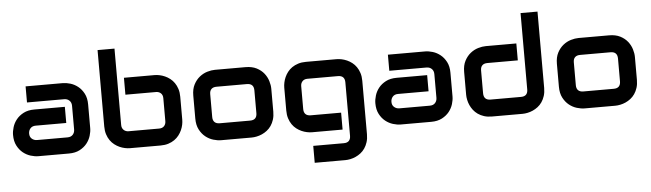

<svg xmlns="http://www.w3.org/2000/svg" viewBox="-55 -978 4863 1434"><g transform="rotate(-5 2376.0 -261.0)"><path d="M604.5 -174.8Q604.5 -148.4 595.2 -117.9Q585.9 -87.4 565.2 -61.3Q544.4 -35.2 511 -17.6Q477.5 0 429.7 0H200.7Q174.3 0 143.8 -9.3Q113.3 -18.6 87.2 -39.3Q61 -60.1 43.5 -93.5Q25.9 -127 25.9 -174.8Q25.9 -201.2 35.2 -231.9Q44.4 -262.7 65.2 -288.8Q85.9 -314.9 119.4 -332.5Q152.8 -350.1 200.7 -350.1H429.7V-229H200.7Q174.8 -229 160.6 -213.1Q146.5 -197.3 146.5 -173.8Q146.5 -148.9 162.8 -135Q179.2 -121.1 201.7 -121.1H429.7Q455.6 -121.1 469.7 -136.7Q483.9 -152.3 483.9 -175.8V-353Q483.9 -377.9 468.5 -392.6Q453.1 -407.2 429.7 -407.2H150.9V-527.8H429.7Q456.1 -527.8 486.6 -518.6Q517.1 -509.3 543.2 -488.5Q569.3 -467.8 586.9 -434.3Q604.5 -400.9 604.5 -353Z M1294.9 -178.2Q1294.9 -160.2 1290.8 -140.1Q1286.6 -120.1 1277.8 -100.3Q1269 -80.6 1255.1 -62.5Q1241.2 -44.4 1221.4 -30.5Q1201.7 -16.6 1175.8 -8.3Q1149.9 0 1117.2 0H888.2Q870.1 0 850.1 -4.2Q830.1 -8.3 810.3 -17.1Q790.5 -25.9 772.5 -39.8Q754.4 -53.7 740.5 -73.5Q726.6 -93.3 718.3 -119.4Q710 -145.5 710 -178.2V-751H836.9V-178.2Q836.9 -154.8 851.6 -140.9Q866.2 -127 888.2 -127H1117.2Q1141.1 -127 1154.5 -141.1Q1168 -155.3 1168 -178.2V-350.1Q1168 -374 1153.8 -387.5Q1139.6 -400.9 1117.2 -400.9H888.2V-527.8H1117.2Q1135.3 -527.8 1155.3 -523.7Q1175.3 -519.5 1195.1 -510.7Q1214.8 -502 1232.9 -488Q1251 -474.1 1264.6 -454.3Q1278.3 -434.6 1286.6 -408.7Q1294.9 -382.8 1294.9 -350.1Z M1977.5 -178.2Q1977.5 -145.5 1969.2 -119.4Q1960.9 -93.3 1947.3 -73.5Q1933.6 -53.7 1915.5 -39.8Q1897.5 -25.9 1877.7 -17.1Q1857.9 -8.3 1837.6 -4.2Q1817.4 0 1799.3 0H1570.3Q1543.9 0 1512.7 -9.3Q1481.4 -18.6 1454.8 -39.8Q1428.2 -61 1410.4 -95Q1392.6 -128.9 1392.6 -178.2V-350.1Q1392.6 -398.9 1410.4 -432.9Q1428.2 -466.8 1454.8 -488Q1481.4 -509.3 1512.7 -518.6Q1543.9 -527.8 1570.3 -527.8H1799.3Q1848.1 -527.8 1882.3 -510.3Q1916.5 -492.7 1937.5 -466.1Q1958.5 -439.5 1968 -408.2Q1977.5 -377 1977.5 -350.1ZM1850.6 -349.1Q1850.6 -375.5 1837.4 -388.2Q1824.2 -400.9 1799.3 -400.9H1571.3Q1545.9 -400.9 1532.7 -387.9Q1519.5 -375 1519.5 -350.1V-178.2Q1519.5 -153.3 1532.7 -140.1Q1545.9 -127 1571.3 -127H1799.3Q1825.2 -127 1837.9 -140.1Q1850.6 -153.3 1850.6 -178.2Z M2659.7 50.8Q2659.7 83.5 2651.4 109.6Q2643.1 135.7 2629.4 155.5Q2615.7 175.3 2597.7 189.2Q2579.6 203.1 2559.8 211.9Q2540 220.7 2519.8 224.9Q2499.5 229 2481.4 229H2252.4V102.1H2481.4Q2507.3 102.1 2520 88.9Q2532.7 75.7 2532.7 50.8V-350.1Q2532.7 -375 2520 -387.9Q2507.3 -400.9 2481.4 -400.9H2252.4Q2229 -400.9 2215.3 -386.5Q2201.7 -372.1 2201.7 -350.1V-178.2Q2201.7 -153.3 2214.8 -140.1Q2228 -127 2253.4 -127H2481.4V0H2252.4Q2234.4 0 2214.4 -4.2Q2194.3 -8.3 2174.6 -17.1Q2154.8 -25.9 2136.7 -39.8Q2118.7 -53.7 2105 -73.5Q2091.3 -93.3 2083 -119.4Q2074.7 -145.5 2074.7 -178.2V-350.1Q2074.7 -368.2 2078.9 -388.2Q2083 -408.2 2091.8 -428Q2100.6 -447.8 2114.5 -465.8Q2128.4 -483.9 2148.2 -497.6Q2168 -511.2 2193.8 -519.5Q2219.7 -527.8 2252.4 -527.8H2481.4Q2499.5 -527.8 2519.8 -523.7Q2540 -519.5 2559.8 -510.7Q2579.6 -502 2597.7 -488Q2615.7 -474.1 2629.4 -454.3Q2643.1 -434.6 2651.4 -408.7Q2659.7 -382.8 2659.7 -350.1Z M3320.8 -174.8Q3320.8 -148.4 3311.5 -117.9Q3302.2 -87.4 3281.5 -61.3Q3260.7 -35.2 3227.3 -17.6Q3193.8 0 3146 0H2917Q2890.6 0 2860.1 -9.3Q2829.6 -18.6 2803.5 -39.3Q2777.3 -60.1 2759.8 -93.5Q2742.2 -127 2742.2 -174.8Q2742.2 -201.2 2751.5 -231.9Q2760.7 -262.7 2781.5 -288.8Q2802.2 -314.9 2835.7 -332.5Q2869.1 -350.1 2917 -350.1H3146V-229H2917Q2891.1 -229 2877 -213.1Q2862.8 -197.3 2862.8 -173.8Q2862.8 -148.9 2879.2 -135Q2895.5 -121.1 2918 -121.1H3146Q3171.9 -121.1 3186 -136.7Q3200.2 -152.3 3200.2 -175.8V-353Q3200.2 -377.9 3184.8 -392.6Q3169.4 -407.2 3146 -407.2H2867.2V-527.8H3146Q3172.4 -527.8 3202.9 -518.6Q3233.4 -509.3 3259.5 -488.5Q3285.6 -467.8 3303.2 -434.3Q3320.8 -400.9 3320.8 -353Z M4008.3 -178.2Q4008.3 -145.5 4000 -119.4Q3991.7 -93.3 3978 -73.5Q3964.4 -53.7 3946.3 -39.8Q3928.2 -25.9 3908.4 -17.1Q3888.7 -8.3 3868.4 -4.2Q3848.1 0 3830.1 0H3601.1Q3568.4 0 3542.5 -8.3Q3516.6 -16.6 3496.8 -30.5Q3477.1 -44.4 3463.1 -62.5Q3449.2 -80.6 3440.4 -100.3Q3431.6 -120.1 3427.5 -140.4Q3423.3 -160.6 3423.3 -178.2V-350.1Q3423.3 -398.9 3441.2 -432.9Q3459 -466.8 3485.6 -488Q3512.2 -509.3 3543.5 -518.6Q3574.7 -527.8 3601.1 -527.8H3830.1V-400.9H3602.1Q3576.7 -400.9 3563.5 -387.9Q3550.3 -375 3550.3 -350.1V-179.2Q3550.3 -153.3 3563.2 -140.1Q3576.2 -127 3601.1 -127H3830.1Q3856 -127 3868.7 -140.1Q3881.3 -153.3 3881.3 -178.2V-751H4008.3Z M4703.6 -178.2Q4703.6 -145.5 4695.3 -119.4Q4687 -93.3 4673.3 -73.5Q4659.7 -53.7 4641.6 -39.8Q4623.5 -25.9 4603.8 -17.1Q4584 -8.3 4563.7 -4.2Q4543.5 0 4525.4 0H4296.4Q4270 0 4238.8 -9.3Q4207.5 -18.6 4180.9 -39.8Q4154.3 -61 4136.5 -95Q4118.7 -128.9 4118.7 -178.2V-350.1Q4118.7 -398.9 4136.5 -432.9Q4154.3 -466.8 4180.9 -488Q4207.5 -509.3 4238.8 -518.6Q4270 -527.8 4296.4 -527.8H4525.4Q4574.2 -527.8 4608.4 -510.3Q4642.6 -492.7 4663.6 -466.1Q4684.6 -439.5 4694.1 -408.2Q4703.6 -377 4703.6 -350.1ZM4576.7 -349.1Q4576.7 -375.5 4563.5 -388.2Q4550.3 -400.9 4525.4 -400.9H4297.4Q4272 -400.9 4258.8 -387.9Q4245.6 -375 4245.6 -350.1V-178.2Q4245.6 -153.3 4258.8 -140.1Q4272 -127 4297.4 -127H4525.4Q4551.3 -127 4564 -140.1Q4576.7 -153.3 4576.7 -178.2Z"/></g></svg>

Font: Audiowide
Style: Regular
Weight: 400
Designer: Astigmatic (AOETI)
Foundry: Astigmatic (AOETI)
Version: Version 1.002